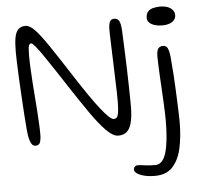

<svg xmlns="http://www.w3.org/2000/svg" viewBox="-57 -684 1039 973"><g transform="rotate(-5 462.5 -198.0)"><path d="M102.5 24Q90 24 82.2 11.5Q74.5 -1 70 -23.5Q67.5 -36 64.5 -68.2Q61.5 -100.5 58.8 -144.8Q56 -189 53.2 -237.2Q50.5 -285.5 48.2 -330.8Q46 -376 45 -410.8Q44 -445.5 44 -461Q44 -501.5 48.8 -529.2Q53.5 -557 66.5 -571.2Q79.5 -585.5 104.5 -585.5Q125.5 -585.5 151 -559Q176.5 -532.5 215.5 -475.2Q254.5 -418 314 -325.5Q398 -194.5 444.8 -135.5Q491.5 -76.5 509 -76.5Q518.5 -76.5 524.5 -82.2Q530.5 -88 533.5 -106Q536.5 -124 537 -160.5Q537.5 -176 536.5 -207.8Q535.5 -239.5 534.2 -280Q533 -320.5 531.5 -362.8Q530 -405 528.8 -442.2Q527.5 -479.5 526.8 -505.2Q526 -531 526.5 -537.5Q528.5 -564 535.2 -573.2Q542 -582.5 555.5 -582.5Q563.5 -582.5 569.8 -579.2Q576 -576 580 -569Q584 -562 586.5 -549.8Q589 -537.5 590 -519.5Q590.5 -507 591.8 -476.2Q593 -445.5 594.8 -404.2Q596.5 -363 597.8 -318Q599 -273 600 -230.8Q601 -188.5 601.2 -155.5Q601.5 -122.5 600.5 -105.5Q598.5 -68 590.5 -42.2Q582.5 -16.5 566.8 -3.5Q551 9.5 524.5 9.5Q498.5 9.5 464.5 -24.8Q430.5 -59 388.5 -119.2Q346.5 -179.5 296.5 -256Q265 -304.5 236.5 -347.5Q208 -390.5 185.2 -423.8Q162.5 -457 147 -475.8Q131.5 -494.5 125.5 -494.5Q116 -494.5 112.8 -482.5Q109.5 -470.5 109.5 -434Q109.5 -405 111.2 -369.5Q113 -334 115.5 -295.5Q118 -257 121.2 -218Q124.5 -179 126.8 -142.5Q129 -106 130.5 -75.2Q132 -44.5 131.5 -22Q129.5 6.5 122.8 15.2Q116 24 102.5 24ZM692.5 229Q662.5 229 639 223.2Q615.5 217.5 602 208.2Q588.5 199 588.5 188Q588.5 179.5 593.5 174.2Q598.5 169 606 167.5Q619 167 643.5 170.8Q668 174.5 698.5 174.5Q737 174.5 754 117.2Q771 60 771 -48Q771 -66 770 -92.2Q769 -118.5 767.5 -149.5Q766 -180.5 764 -213Q762 -245.5 760.5 -275.8Q759 -306 758 -331.2Q757 -356.5 757 -372Q757 -401.5 765 -412.5Q773 -423.5 789.5 -423.5Q800.5 -423.5 807 -417.5Q813.5 -411.5 817.2 -399Q821 -386.5 823.2 -366.8Q825.5 -347 827 -319.5Q829 -300.5 830.8 -271.2Q832.5 -242 834.2 -208.2Q836 -174.5 837.2 -140.8Q838.5 -107 839.5 -78.5Q840.5 -50 840.5 -33Q840.5 41 827.5 100.2Q814.5 159.5 782.5 194.2Q750.5 229 692.5 229ZM795 -527.5Q779.5 -527.5 766 -530.5Q752.5 -533.5 742 -539Q731.5 -544.5 725.8 -552.8Q720 -561 720 -571.5Q720 -591 728.8 -602.2Q737.5 -613.5 754 -618.5Q770.5 -623.5 792.5 -623.5Q807.5 -623.5 820.5 -620.5Q833.5 -617.5 843.5 -611Q853.5 -604.5 859.2 -595.2Q865 -586 865 -573Q865 -560 856.8 -549.8Q848.5 -539.5 833 -533.5Q817.5 -527.5 795 -527.5Z"/></g></svg>

Font: Gluten Thin ExtraLight
Style: Regular
Weight: 250
Version: Version 1.300